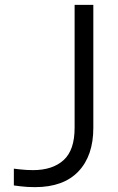

<svg xmlns="http://www.w3.org/2000/svg" viewBox="-20 -760 487 790"><path d="M124 10Q91 10 64 6.5Q37 3 37 3V-66Q37 -66 63 -63Q89 -60 116 -60Q196 -60 241.5 -101Q287 -142 287 -234V-740H364V-234Q364 -119 302.5 -54.5Q241 10 124 10Z"/></svg>

Font: Be Vietnam Pro Light
Style: Regular
Weight: 300
Designer: Lam Bao, Tony Le, Vietanh Nguyen
Foundry: Yellow Type Foundry
Version: Version 1.002; ttfautohint (v1.8.3)